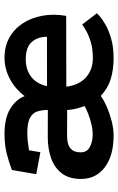

<svg xmlns="http://www.w3.org/2000/svg" viewBox="142 -640 518 842"><g transform="rotate(-90 401.0 -219.0)"><path d="M76.5 -425.8Q113.2 -439.8 150.5 -449Q187.8 -458.2 235 -458.2Q303.5 -458.2 344.8 -433.4Q386 -408.5 400.5 -369.8Q432.8 -412.2 476.9 -435.2Q521 -458.2 569.2 -458.2Q618 -458.2 656.1 -437.4Q694.2 -416.5 719 -379.1Q743.8 -341.8 752.9 -292.6Q762 -243.5 752.5 -187.8L441.8 -187.2Q448.8 -131.5 482.6 -101.1Q516.5 -70.8 567 -70.8Q607 -70.8 636.2 -79.5Q665.5 -88.2 684.8 -99.1Q704 -110 714.5 -117.5L764 -53.2Q763.2 -51.8 750.8 -40.6Q738.2 -29.5 713.9 -15.4Q689.5 -1.2 652.5 9.5Q615.5 20.2 566 20.2Q517 20.2 475.6 7.6Q434.2 -5 401.5 -36Q383 -22.5 353.1 -9.5Q323.2 3.5 290.1 11.9Q257 20.2 228 20.2Q139 20.2 88.2 -18.5Q37.5 -57.2 37.2 -121.8Q37 -174.5 61.8 -206.9Q86.5 -239.2 128.2 -253.9Q170 -268.5 221.2 -268.5L339.8 -268.2Q339.8 -294 333.2 -314.4Q326.8 -334.8 305.1 -346.5Q283.5 -358.2 239.5 -358.2Q220.5 -358.2 201.6 -356.1Q182.8 -354 163 -350.8L154.5 -301L58.2 -319ZM224.2 -183.8Q205.8 -183.8 189.8 -178.9Q173.8 -174 163.9 -161Q154 -148 154 -123.5Q154 -96.5 177.4 -84Q200.8 -71.5 232 -71.5Q253.5 -71.5 278.1 -77.4Q302.8 -83.2 323.8 -91.5Q344.8 -99.8 356.8 -107Q350.5 -124.5 345.5 -143.8Q340.5 -163 339.5 -183.5ZM660.8 -272Q660.5 -313.2 637.6 -339.1Q614.8 -365 561.8 -365Q516.2 -365 485.1 -341Q454 -317 444.2 -271.8Z"/></g></svg>

Font: Podkova VF Beta
Style: Regular
Weight: 400
Designer: Ilya Yudin
Foundry: Cyreal (www.cyreal.org)
Version: Version 2.100